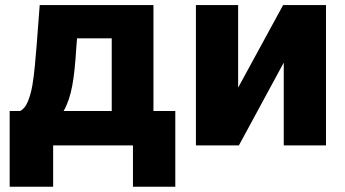

<svg xmlns="http://www.w3.org/2000/svg" viewBox="-20 -565 1342 746"><path d="M186.5 160.6H17.6V-133.8H58.1Q76.7 -142.6 87.9 -169.9Q99.1 -196.3 105.5 -231.9Q110.8 -262.2 115.2 -306.6Q116.2 -321.8 118.7 -347.7Q121.1 -373.5 121.6 -379.4L134.3 -545.4H576.2V-133.8H661.1V160.6H496.6V0H186.5ZM227.1 -133.8H414.1V-416H279.3L276.4 -379.4Q271 -287.1 260.7 -231.9Q249.5 -171.4 227.1 -133.8Z M905.3 -545.4V-224.6L1080.1 -545.4H1246.6V0H1082.5V-321.8L908.2 0H741.2V-545.4Z"/></svg>

Font: My Font
Style: Regular
Weight: 500
Designer: Rasmus Andersson
Foundry: rsms
Version: Version 0.001